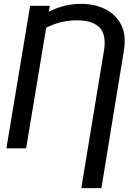

<svg xmlns="http://www.w3.org/2000/svg" viewBox="-20 -757 673 980"><path d="M497.6 203.1H395L510.7 -498.5Q523.9 -578.6 488.5 -616Q453.1 -653.3 371.6 -653.3Q318.4 -653.3 270.5 -637.9Q222.7 -622.6 183.6 -597.2L197.3 -679.7Q221.7 -695.3 252.9 -708.5Q284.2 -721.7 320.1 -729.5Q356 -737.3 394 -737.3Q462.4 -737.3 516.6 -710.7Q570.8 -684.1 598.1 -630.9Q625.5 -577.6 612.3 -498.5ZM234.4 -727.5 113.3 0H12.7L133.8 -727.5Z"/></svg>

Font: Adwaita Sans
Style: Italic
Weight: 400
Italic angle: -9.39999°
Designer: Rasmus Andersson
Foundry: rsms
Version: Version 4.001;git-9221beed3